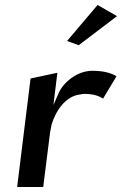

<svg xmlns="http://www.w3.org/2000/svg" viewBox="-20 -763 491 773"><path d="M250 -598 297 -581 451 -698 373 -743ZM449 -456C435 -464 409 -478 352 -478C289 -478 235 -430 217 -390L195 -340L211 -470L103 -447L49 -10H154L178 -201C180 -220 183 -240 187 -258V-259C203 -314 242 -377 305 -383C308 -384 314 -385 319 -385C360 -385 381 -375 395 -366Z"/></svg>

Font: Bluebird
Style: LiNrwObl
Weight: 300
Designer: Jasper
Foundry: Cannot Into Space Fonts
Version: Version 0.98